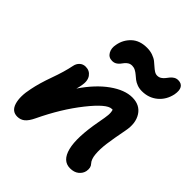

<svg xmlns="http://www.w3.org/2000/svg" viewBox="-211 -919 1075 1075"><g transform="rotate(45 326.5 -381.5)"><path d="M251 -584Q223.1 -584 209.7 -607.7Q196.3 -631.3 203.1 -663.1Q211.4 -710 245.6 -742.4Q279.8 -774.9 337.9 -774.9Q362.8 -774.9 383.5 -767.6Q404.3 -760.3 417.5 -749.8Q430.7 -739.3 441.9 -729Q453.1 -718.8 464.6 -711.4Q476.1 -704.1 487.8 -704.1Q501.5 -704.1 512.2 -710.9Q522.9 -717.8 530.5 -727.5Q538.1 -737.3 545.7 -746.8Q553.2 -756.3 564.5 -763.2Q575.7 -770 589.8 -770Q615.2 -770 626.2 -752.2Q637.2 -734.4 630.9 -699.2Q619.6 -646 581.1 -614Q542.5 -582 488.8 -582Q467.8 -582 450.4 -588.6Q433.1 -595.2 421.4 -604.2Q409.7 -613.3 399.2 -622.6Q388.7 -631.8 376.2 -638.4Q363.8 -645 350.1 -645Q335.9 -645 325.7 -638.7Q315.4 -632.3 308.3 -623.3Q301.3 -614.3 294.4 -605.5Q287.6 -596.7 276.6 -590.3Q265.6 -584 251 -584ZM509.8 7.8Q450.7 7.8 431.6 -66.9Q412.6 -141.6 439.9 -289.1Q448.7 -334.5 450.4 -355.2Q452.1 -376 446.8 -393.1H439.9Q401.4 -393.1 321.3 -292.2Q241.2 -191.4 175.8 -54.2Q158.7 -18.1 140.1 -2.9Q121.6 12.2 96.2 12.2Q53.2 12.2 39.3 -33.7Q25.4 -79.6 41 -150.9Q52.2 -207.5 78.6 -280.3Q105 -353 116.2 -409.2Q120.1 -430.2 134.5 -443.6Q148.9 -457 169.9 -457Q201.2 -457 218.5 -432.6Q235.8 -408.2 227.1 -365.2Q224.6 -350.6 219.2 -333Q279.8 -422.4 348.1 -471.2Q416.5 -520 476.1 -520Q536.6 -520 565.2 -475.1Q593.8 -430.2 580.1 -361.8Q564.5 -281.7 558.1 -233.9Q551.8 -186 555.2 -148.9Q558.6 -111.8 575.2 -94.2Q591.3 -78.1 585.9 -46.9Q581.1 -23.9 561.5 -8.1Q542 7.8 509.8 7.8Z"/></g></svg>

Font: Shantell Sans Irregular
Style: Italic
Weight: 600
Italic angle: -11.31°
Designer: Stephen Nixon, Anya Danilova, Shantell Martin
Foundry: Arrow Type
Version: Version 1.006;[9816181b4]